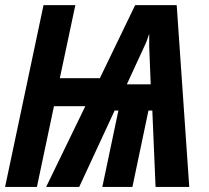

<svg xmlns="http://www.w3.org/2000/svg" viewBox="-22 -734 822 754"><path d="M-2 0 148.9 -713.9H273.9L212.9 -426.8H370.1L508.8 -713.9H671.9L721.2 0H588.9L576.2 -299.8H561L498 0H379.9L442.9 -299.8H428.2L289.1 0H159.2L313 -316.9H189.9L123 0ZM476.1 -402.8H569.8L564 -550.8V-601.1Q559.1 -585.9 554.4 -574Q549.8 -562 543 -547.9Z"/></svg>

Font: Open Sans Condensed
Style: Bold Italic
Weight: 700
Width: 3
Italic angle: -12°
Designer: Monotype Design Team
Foundry: Monotype Imaging Inc.
Version: Version 3.003; ttfautohint (v1.8.4)